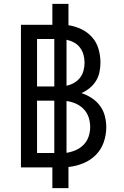

<svg xmlns="http://www.w3.org/2000/svg" viewBox="-20 -863 640 990"><path d="M250 107V0H88V-735H250V-843H333V-733Q367 -728 399.5 -712.5Q432 -697 455 -671Q478 -645 488 -610.5Q498 -576 498 -541Q498 -517 493 -492Q488 -467 475 -446Q462 -425 442.5 -409Q423 -393 400 -383Q428 -374 453 -357.5Q478 -341 495.5 -317.5Q513 -294 520.5 -265Q528 -236 528 -207Q528 -168 515 -130Q502 -92 474 -64Q446 -36 409 -21Q372 -6 333 -2V107ZM171 -417H260V-662H171ZM323 -421Q343 -425 361.5 -435.5Q380 -446 392.5 -462Q405 -478 410.5 -498.5Q416 -519 416 -540Q416 -560 410.5 -580.5Q405 -601 392.5 -617.5Q380 -634 361.5 -644Q343 -654 323 -658ZM171 -74H260V-344H171ZM323 -75Q348 -79 371 -89Q394 -99 411.5 -117Q429 -135 437 -159Q445 -183 445 -208Q445 -234 437 -258Q429 -282 412 -300Q395 -318 371.5 -328.5Q348 -339 323 -342Z"/></svg>

Font: Iosevka Aile
Style: Regular
Weight: 400
Designer: Belleve Invis
Foundry: Belleve Invis
Version: Version 28.0.1; ttfautohint (v1.8.4)